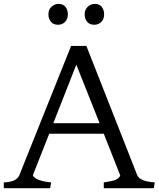

<svg xmlns="http://www.w3.org/2000/svg" viewBox="-20 -992 836 1012"><path d="M239.5 -287.2 153.2 -68.5Q159 -53.8 184.2 -44Q209.5 -34.2 249.8 -30.5L244.2 0H0V-30.5Q33 -32 52.8 -40.6Q72.5 -49.2 81 -66.2L354.8 -750H435.2L704 -67Q711.8 -51.2 734.1 -42.4Q756.5 -33.5 796 -30.5L790.5 0H527V-30.5Q566.5 -35.8 587.2 -43.6Q608 -51.5 613.8 -67L527 -287.2ZM505 -342.5 382.2 -651.2 261 -342.5ZM528.8 -916.5Q528.8 -940.2 516 -955.9Q503.2 -971.5 480.2 -971.5Q458.2 -971.5 442.2 -956.2Q426.2 -941 426.2 -916.5Q426.2 -892.8 439.4 -877.1Q452.5 -861.5 477 -861.5Q498.2 -861.5 513.5 -876.2Q528.8 -891 528.8 -916.5ZM337.8 -916.5Q337.8 -940.2 325 -955.9Q312.2 -971.5 289.2 -971.5Q267.2 -971.5 251.2 -956.2Q235.2 -941 235.2 -916.5Q235.2 -892.8 248.4 -877.1Q261.5 -861.5 286 -861.5Q307.2 -861.5 322.5 -876.2Q337.8 -891 337.8 -916.5Z"/></svg>

Font: TMT Limkin
Style: Regular
Weight: 400
Designer: Gabriel Drozdov
Version: Version 1.000;Glyphs 3.1.2 (3151)